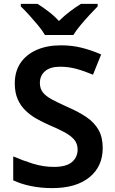

<svg xmlns="http://www.w3.org/2000/svg" viewBox="-20 -957 590 987"><path d="M508 -196Q508 -101 439.5 -45.5Q371 10 248 10Q191 10 139.5 -0.5Q88 -11 48 -30V-153Q94 -133 148 -116Q202 -99 257 -99Q321 -99 350 -124Q379 -149 379 -188Q379 -218 362 -238.5Q345 -259 312 -277Q279 -295 231 -315Q199 -329 168 -346.5Q137 -364 111.5 -388.5Q86 -413 71 -447Q56 -481 56 -528Q56 -590 85.5 -633.5Q115 -677 168.5 -700.5Q222 -724 293 -724Q350 -724 400 -711.5Q450 -699 500 -677L458 -573Q413 -592 372.5 -603Q332 -614 289 -614Q238 -614 211.5 -591Q185 -568 185 -531Q185 -502 200 -482.5Q215 -463 246.5 -446Q278 -429 327 -407Q385 -382 425 -354.5Q465 -327 486.5 -289.5Q508 -252 508 -196ZM211 -777Q198 -800 175.5 -827Q153 -854 129.5 -880Q106 -906 87 -924V-937H173Q199 -921 228.5 -898.5Q258 -876 283 -849Q310 -876 340 -898.5Q370 -921 396 -937H482V-924Q464 -906 440 -880Q416 -854 393.5 -827Q371 -800 357 -777Z"/></svg>

Font: Noto Sans NKo Unjoined SemiBold
Style: Regular
Weight: 600
Designer: Monotype Design Team
Foundry: Monotype Imaging Inc.
Version: Version 2.004